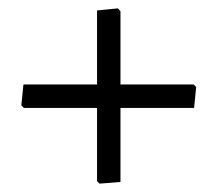

<svg xmlns="http://www.w3.org/2000/svg" viewBox="-20 -495 520 459"><path d="M262 -475 268 -468V-293H443L449 -287L444 -237H268V-60L218 -56L212 -62V-237H37L31 -243L36 -293H212V-470Z"/></svg>

Font: Alegreya Sans SC
Style: Regular
Weight: 400
Designer: Juan Pablo del Peral
Foundry: Huerta Tipografica
Version: Version 2.007